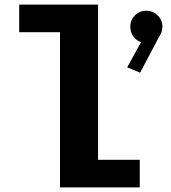

<svg xmlns="http://www.w3.org/2000/svg" viewBox="-20 -820 750 840"><path d="M409 -121H591.5V0H242.5V-679H64V-800H409ZM690.5 -703.5Q690.5 -679 676.5 -660L593 -502L536.5 -525.5L597 -635.5Q576.5 -642.5 563.2 -661Q550 -679.5 550 -703.5Q550 -732 570.2 -752.5Q590.5 -773 620 -773Q649.5 -773 670 -752.5Q690.5 -732 690.5 -703.5Z"/></svg>

Font: League Mono
Style: Bold
Weight: 700
Width: 6
Designer: Tyler Finck
Foundry: The League of Moveable Type / Tyler Finck
Version: Version 2.300;RELEASE